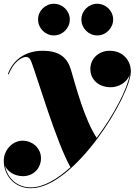

<svg xmlns="http://www.w3.org/2000/svg" viewBox="-23 -739 727 1019"><path d="M409 -635.5C409 -589 447 -551 493 -551C539 -551 577.5 -589 577.5 -635.5C577.5 -681.5 539 -719 493 -719C447 -719 409 -681.5 409 -635.5ZM179 -635.5C179 -589 217 -551 263 -551C309 -551 347.5 -589 347.5 -635.5C347.5 -681.5 309 -719 263 -719C217 -719 179 -681.5 179 -635.5ZM141 260C371 260 671.5 -231 671.5 -361C671.5 -412.5 634.5 -469.5 558.5 -469.5C501.5 -469.5 456.5 -428.5 456.5 -373C456.5 -313.5 504 -276 564 -276C608 -276 650.5 -302 665 -341C653 -268.5 583 -131.5 490 -7.5C426.5 -104 380.5 -275.5 354.5 -365.5C336 -428.5 299 -469.5 202.5 -469.5C129 -469.5 52 -436.5 19 -346.5L23.5 -344.5C47.5 -410.5 94 -437 115 -437C136 -437 142.5 -413 146.5 -402.5C174 -330 278 21 351 148.5C280.5 212.5 207 255.5 140.5 255.5C67 255.5 15.5 205.5 4 141.5C18 173 56 196 99 196C153.5 196 194.5 155 194.5 101C194.5 42.5 143.5 7.5 98.5 7.5C40.5 7.5 -3 60 -3 113.5C-3 193 54 260 141 260Z"/></svg>

Font: Bodoni* 36pt Fatface
Style: Italic
Weight: 900
Italic angle: -13°
Version: Version 2.3